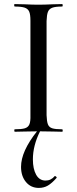

<svg xmlns="http://www.w3.org/2000/svg" viewBox="-20 -645 377 940"><path d="M285 0Q257 0 241 -1L176 -2Q141 68 141 135Q141 182 157 210.5Q173 239 203 239Q230 239 248 217H249Q252 217 255.5 220.5Q259 224 257 226Q234 252 214.5 263.5Q195 275 170 275Q131 275 107 246Q83 217 83 172Q83 96 161 -2L99 -1Q82 0 53 0Q50 0 50 -6Q50 -12 52 -12Q86 -12 102 -17Q118 -22 124 -36.5Q130 -51 129 -81V-544Q129 -574 123 -588Q117 -602 101 -607.5Q85 -613 52 -613Q50 -613 49.5 -619Q49 -625 52 -625L99 -624Q141 -622 167 -622Q197 -622 239 -624L284 -625Q287 -625 287 -619Q287 -613 284 -613Q251 -613 235.5 -607Q220 -601 214.5 -586.5Q209 -572 208 -542V-81Q209 -51 214.5 -36.5Q220 -22 235.5 -17Q251 -12 284 -12Q287 -12 287 -6Q287 0 285 0Z"/></svg>

Font: Cormorant Upright Medium
Style: Regular
Weight: 500
Designer: Christian Thalmann (Catharsis Fonts)
Foundry: Catharsis Fonts
Version: Version 3.302